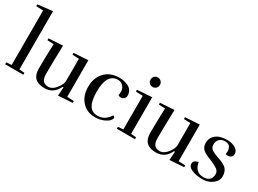

<svg xmlns="http://www.w3.org/2000/svg" viewBox="-37 -1429 2827 2104"><g transform="rotate(30 1376.0 -377.0)"><path d="M27 0H257V-24L191 -29V-766L4 -745V-722L93 -718V-29L27 -24Z M377 -456Q370 -268 370 -142Q370 12 530 12Q644 12 696 -100H708L701 8L881 -4L880 -27L795 -31V-494L614 -483V-460L697 -456V-175Q697 -134 653 -78Q609 -22 560 -22Q510 -22 489 -50Q468 -78 468 -135Q468 -248 475 -494L297 -483V-460Z M1345 -435Q1328 -461 1298 -475Q1246 -499 1190 -499Q1074 -499 1007 -429Q938 -358 938 -244Q938 -129 1002 -59Q1065 11 1168 11Q1225 11 1273 -9Q1319 -29 1337 -50Q1355 -71 1355 -86Q1355 -100 1333 -107Q1278 -17 1184 -17Q1110 -17 1079 -74Q1046 -130 1046 -242Q1046 -471 1185 -471Q1234 -471 1259 -432Q1277 -406 1277 -378Q1277 -347 1273 -328Q1287 -318 1303 -318Q1315 -318 1330 -323Q1362 -337 1362 -372Q1362 -407 1345 -435Z M1551 -592Q1576 -592 1593 -610Q1610 -627 1610 -652Q1610 -675 1593 -694Q1575 -712 1550 -712Q1525 -712 1508 -695Q1491 -676 1491 -652Q1491 -626 1508 -609Q1525 -592 1551 -592ZM1440 -24V0H1670V-24L1604 -29V-493L1418 -480V-457L1506 -454V-29Z M1787 -456Q1780 -268 1780 -142Q1780 12 1940 12Q2054 12 2106 -100H2118L2111 8L2291 -4L2290 -27L2205 -31V-494L2024 -483V-460L2107 -456V-175Q2107 -134 2063 -78Q2019 -22 1970 -22Q1920 -22 1899 -50Q1878 -78 1878 -135Q1878 -248 1885 -494L1707 -483V-460Z M2627 -110Q2627 -59 2598 -36Q2569 -14 2528 -14Q2418 -14 2400 -133Q2339 -120 2339 -79Q2339 -35 2396 -12Q2453 11 2527 11Q2601 11 2654 -30Q2706 -70 2706 -128Q2706 -186 2675 -220Q2663 -234 2639 -247Q2621 -257 2601 -266Q2596 -267 2578 -273.5Q2560 -280 2546 -285Q2510 -297 2479 -316Q2443 -337 2443 -380Q2443 -423 2468 -448Q2494 -474 2541 -474Q2590 -474 2606 -438Q2616 -418 2616 -396Q2616 -373 2612 -357Q2626 -351 2641 -351Q2656 -351 2670 -358Q2698 -371 2698 -409Q2698 -446 2656 -473Q2612 -499 2553 -499Q2460 -499 2410 -458Q2361 -418 2361 -355Q2361 -293 2410 -260Q2436 -244 2454 -236Q2478 -225 2517 -210Q2566 -189 2596 -168Q2627 -146 2627 -110Z"/></g></svg>

Font: Rufina
Style: Regular
Weight: 400
Designer: Martin Sommaruga
Foundry: Martin Sommaruga
Version: Version